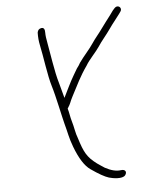

<svg xmlns="http://www.w3.org/2000/svg" viewBox="-51 -581 597 770"><g transform="rotate(-5 248.0 -196.0)"><path d="M207 -192C208.2 -195.3 211.3 -201.7 216.4 -211.2C225.6 -228.5 230.5 -241.2 239.3 -257L251.9 -279.5C256.5 -287.8 261.5 -296.3 266.9 -305C272.7 -312.3 277.6 -319.7 281.4 -327C299.9 -353.3 322.8 -376.9 338 -400C350.3 -418.8 366 -435.9 379.9 -455.8C393.3 -474.9 405 -489 417.2 -505.5C423.4 -513.9 437.2 -536.2 446.9 -538.5C459.7 -541.6 468.8 -527.9 460.5 -517L454.1 -508C440 -488.3 427.5 -474.7 412 -452.2C395.2 -427.8 375.6 -406.5 361.5 -384.5C349.8 -366.2 318.9 -334.8 307.3 -314C276.8 -270.6 263.5 -240 239.4 -194.5C227.7 -172.4 230.7 -170.2 216.1 -148C220.7 -134.5 223.1 -112.6 228.3 -96C235.2 -74.1 238.5 -45.9 246.7 -26C264.3 30.8 275.2 52.2 313.8 81C324.1 88.7 333.3 93.8 343.6 101C367.9 114.2 389.3 119.3 407.8 116.5C425.5 113.8 431.8 126.4 422.2 138.5C410.7 153 371.5 146.3 356.8 141.8C340.5 136.9 316.7 123.5 285.4 101.6C263 86 242.7 54.2 224.6 6.2C210.1 -32.1 208.4 -52.1 198.1 -88.7C191.9 -110.7 173.4 -202 160.6 -243C147.1 -286.5 137.3 -365.7 127 -413C123.9 -427.4 122.5 -443.7 122.8 -462C124.4 -471.9 129.8 -477.6 139 -479C148.7 -480.5 153.4 -473.5 153 -458.3C152.8 -449.1 154.7 -434.5 158.6 -414.6C165 -381.8 177 -296.8 190 -255Z"/></g></svg>

Font: MewTooHand
Style: ReversedIta
Weight: 400
Designer: Mew Too, Robert Jablonski
Version: Version 0.77